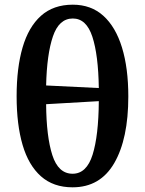

<svg xmlns="http://www.w3.org/2000/svg" viewBox="-20 -790 619 820"><path d="M290 10Q208 10 155 -37Q102 -84 76.5 -171Q51 -258 51 -379Q51 -500 76.5 -587.5Q102 -675 155 -722.5Q208 -770 291 -770Q369 -770 421.5 -722.5Q474 -675 501 -587Q528 -499 528 -378Q528 -197 468 -93.5Q408 10 290 10ZM402 -414Q400 -555 374.5 -633Q349 -711 291 -711Q232 -711 206 -634.5Q180 -558 177 -425ZM290 -48Q350 -48 375.5 -129.5Q401 -211 402 -358L177 -345Q178 -207 203.5 -127.5Q229 -48 290 -48Z"/></svg>

Font: Noto Serif SemiCondensed SemiBold
Style: Regular
Weight: 600
Width: 4
Designer: Monotype Design Team
Foundry: Monotype Imaging Inc.
Version: Version 2.013; ttfautohint (v1.8.4.7-5d5b)